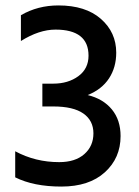

<svg xmlns="http://www.w3.org/2000/svg" viewBox="-20 -681 511 707"><path d="M195 -661Q295 -661 351.5 -611.5Q408 -562 408 -487Q408 -433 381.5 -392.5Q355 -352 303 -331Q360 -317 392 -278Q424 -239 424 -180Q424 -99 366 -46.5Q308 6 206 6Q104 6 36 -28V-124Q110 -84 198 -84Q257 -84 290.5 -113.5Q324 -143 324 -190Q324 -237 287 -263Q250 -289 176 -289H136V-373H176Q231 -373 268.5 -400.5Q306 -428 306 -476Q306 -524 275.5 -548Q245 -572 184.5 -572Q124 -572 57 -530V-625Q119 -661 195 -661Z"/></svg>

Font: Hind Medium
Style: Regular
Weight: 500
Designer: Manushi Parikh, Satya Rajpurohit
Foundry: Indian Type Foundry
Version: Version 1.201;PS 1.0;hotconv 1.0.78;makeotf.lib2.5.61930; tt